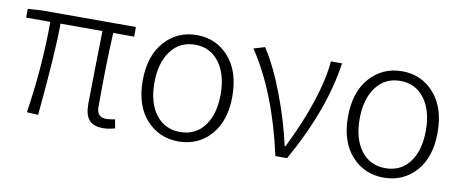

<svg xmlns="http://www.w3.org/2000/svg" viewBox="-54 -764 2394 995"><g transform="rotate(10 1142.5 -267.0)"><path d="M518.6 12.7Q467.8 12.7 444.8 -13.7Q421.9 -40 421.9 -97.7Q421.9 -134.8 424.8 -283.7Q427.7 -432.6 428.7 -482.4H208Q208 -334 175.8 2.9L116.2 0Q154.3 -251 154.3 -482.4H27.3V-528.3L101.6 -533.2H595.7V-482.4H485.4Q476.6 -310.5 476.6 -91.8Q476.6 -37.1 528.3 -37.1Q539.1 -37.1 572.3 -43L581.1 2.9Q547.9 12.7 518.6 12.7Z M678.7 -265.6Q678.7 -396.5 745.6 -471.7Q812.5 -546.9 915 -546.9Q1017.6 -546.9 1084 -471.7Q1150.4 -396.5 1150.4 -265.6Q1150.4 -135.7 1084 -61.5Q1017.6 12.7 915 12.7Q812.5 12.7 745.6 -61.5Q678.7 -135.7 678.7 -265.6ZM915 -496.1Q834 -496.1 787.1 -433.1Q740.2 -370.1 740.2 -265.6Q740.2 -161.1 787.1 -99.1Q834 -37.1 915 -37.1Q996.1 -37.1 1042.5 -99.1Q1088.9 -161.1 1088.9 -265.6Q1088.9 -370.1 1042 -433.1Q995.1 -496.1 915 -496.1Z M1423.8 0Q1351.6 -326.2 1214.8 -529.3L1273.4 -546.9Q1332 -457 1383.3 -321.3Q1434.6 -185.5 1461.9 -59.6H1466.8Q1604.5 -338.9 1622.1 -533.2H1680.7Q1644.5 -282.2 1485.4 0Z M1758.8 -265.6Q1758.8 -396.5 1825.7 -471.7Q1892.6 -546.9 1995.1 -546.9Q2097.7 -546.9 2164.1 -471.7Q2230.5 -396.5 2230.5 -265.6Q2230.5 -135.7 2164.1 -61.5Q2097.7 12.7 1995.1 12.7Q1892.6 12.7 1825.7 -61.5Q1758.8 -135.7 1758.8 -265.6ZM1995.1 -496.1Q1914.1 -496.1 1867.2 -433.1Q1820.3 -370.1 1820.3 -265.6Q1820.3 -161.1 1867.2 -99.1Q1914.1 -37.1 1995.1 -37.1Q2076.2 -37.1 2122.6 -99.1Q2168.9 -161.1 2168.9 -265.6Q2168.9 -370.1 2122.1 -433.1Q2075.2 -496.1 1995.1 -496.1Z"/></g></svg>

Font: Bpmf Zihi Sans Light
Style: Light
Weight: 300
Foundry: But Ko
Version: Version 1.320